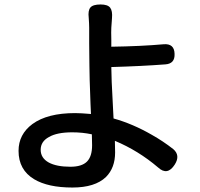

<svg xmlns="http://www.w3.org/2000/svg" viewBox="-20 -799 896 859"><path d="M304 40Q195 40 133 3Q63 -39 63 -124Q63 -198 125 -244Q192 -293 316 -293Q341 -293 387 -289Q386 -303 385 -333Q380 -462 380 -507Q380 -539 379 -605Q379 -656 379 -675Q379 -691 377 -719Q373 -752 384.5 -765.5Q396 -779 430 -779Q462 -779 473 -764.5Q484 -750 481 -717Q481 -712 480 -703Q479 -684 478 -675Q477 -659 478 -621Q478 -601 478 -590Q612 -592 712 -601Q760 -605 761 -558Q763 -514 720 -511Q616 -503 478 -499Q478 -452 485 -328Q487 -288 488 -269Q574 -245 659 -196Q709 -168 755 -132Q788 -104 762 -63Q729 -11 687 -50Q599 -125 494 -169Q495 -148 495 -117Q495 -48 454 -7Q405 40 304 40ZM295 -53Q346 -53 369 -76Q392 -99 392 -149Q392 -178 391 -198Q349 -207 303 -207Q235 -207 199 -186Q162 -166 162 -129Q162 -92 198 -72Q233 -53 295 -53Z"/></svg>

Font: GenSenRounded TW M
Style: Regular
Weight: 500
Version: Version 1.501;PS 1;hotconv 16.6.51;makeotf.lib2.5.65220